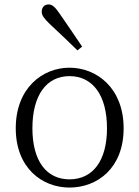

<svg xmlns="http://www.w3.org/2000/svg" viewBox="-20 -831 627 865"><path d="M293 14C418 14 537 -73 537 -253C537 -434 416 -526 293 -526C171 -526 51 -434 51 -253C51 -74 170 14 293 14ZM293 -23C190 -23 126 -105 126 -253C126 -403 190 -488 293 -488C397 -488 462 -403 462 -253C462 -105 397 -23 293 -23ZM350 -621C316 -671 282 -722 249 -769C228 -800 215 -811 199 -811C182 -811 168 -800 168 -778C168 -763 177 -749 204 -723C244 -686 286 -646 329 -604Z"/></svg>

Font: Kiri Minchoo Light
Style: Regular
Weight: 300
Designer: Ryoko NISHIZUKA 西塚涼子 (kana & ideographs); Frank Grießhammer (Latin, Greek & Cyrillic);
akenotsuki.com/eyeben/fonts/ (U+
Foundry: Adobe
akenotsuki.com/eyeben/fonts/
Version: Version 4.002;hotconv 1.0.119;makeotfexe 2.5.65604